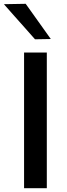

<svg xmlns="http://www.w3.org/2000/svg" viewBox="-40 -989 352 1009"><path d="M86.5 0Q86.5 -59 86.5 -113.5Q86.5 -168 86.5 -234.5V-474.5Q86.5 -542.5 86.5 -598Q86.5 -653.5 86.5 -713H206Q206 -653.5 206 -598Q206 -542.5 206 -474.5V-234.5Q206 -168 206 -113.5Q206 -59 206 0ZM144 -782.5Q117.5 -813 90.5 -843Q63.5 -873 36.2 -904Q9 -935 -19.5 -967L95 -969Q128 -922.5 161 -876.5Q194 -830.5 227 -784Z"/></svg>

Font: Commissioner Thin Medium
Style: Regular
Weight: 500
Version: Version 1.000